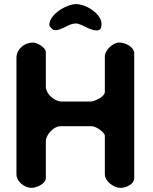

<svg xmlns="http://www.w3.org/2000/svg" viewBox="-20 -914 746 934"><path d="M140 -707C100 -707 60 -676 60 -633V-67C60 -30 100 0 133 0C156 0 203 -20 203 -47V-227C203 -258 241 -300 273 -300H427C445 -300 490 -272 490 -253V-67C490 -31 534 0 567 0C591 0 633 -17 633 -47V-653C633 -688 587 -707 560 -707C530 -707 490 -671 490 -640V-467C490 -443 439 -420 420 -420H280C245 -420 203 -457 203 -493V-660C203 -683 162 -707 140 -707ZM220 -793C220 -784 237 -767 247 -767C284 -767 313 -800 350 -800H353C386 -793 417 -766 450 -766C470 -766 474 -781 474 -796C474 -848 398 -894 350 -894C305 -894 220 -845 220 -793Z"/></svg>

Font: Asimov Print
Style: Regular
Weight: 500
Designer: Google
Version: Version 2.000980: 2014